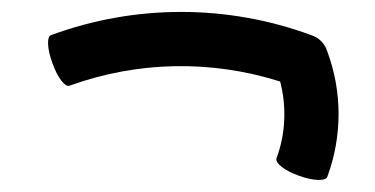

<svg xmlns="http://www.w3.org/2000/svg" viewBox="-20 -420 621 318"><path d="M95 -278C208 -319 330 -321 444 -285C455 -243 453 -198 438 -158C435 -150 452 -137 475 -129C499 -120 520 -120 522 -127C547 -194 547 -268 522 -335C518 -348 508 -358 495 -362C356 -413 204 -413 65 -362C57 -360 58 -339 67 -315C75 -292 88 -275 95 -278Z"/></svg>

Font: Nupuram
Style: Regular
Weight: 400
Designer: Santhosh Thottingal (santhosh.thottingal@gmail.com)
Foundry: SMC
Version: Version 1.000